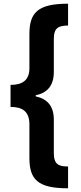

<svg xmlns="http://www.w3.org/2000/svg" viewBox="-20 -852 436 1038"><path d="M37 -393V-274C102 -274 139 -249 139 -179V1C139 117 182 166 348 166V48C297 48 271 37 271 -25V-205C271 -279 235 -318 173 -331V-337C234 -349 271 -388 271 -463V-641C271 -703 297 -713 348 -714V-832C183 -832 139 -783 139 -667V-483C139 -419 102 -393 37 -393Z"/></svg>

Font: Noto Sans Gurmukhi Condensed ExtraBold
Style: Regular
Weight: 800
Width: 3
Designer: Jelle Bosma - Monotype Design Team
Foundry: Monotype Imaging Inc.
Version: Version 2.004